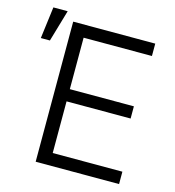

<svg xmlns="http://www.w3.org/2000/svg" viewBox="-111 -843 853 936"><g transform="rotate(15 316.0 -374.5)"><path d="M154.3 -707H568.4V-644.5H223.6V-384.8H546.9V-323.2H223.6V-62.5H575.2V0H154.3ZM43 -749H115.2L68.4 -588.9H22.5Z"/></g></svg>

Font: Pretendard JP Light
Style: Regular
Weight: 300
Designer: Base glyphs from Inter by Rasmus Andersson; Hangeul glyphs from Noto Sans CJK(Source Han Sans) by Jang Soo-young and Kan
Foundry: Kil Hyung-jin
Version: Version 1.309